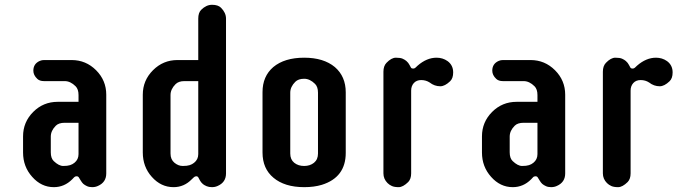

<svg xmlns="http://www.w3.org/2000/svg" viewBox="-20 -771 2870 801"><path d="M119.1 -476.1Q119.1 -505.4 146.5 -517.1Q154.3 -520.5 163.6 -520.5H278.8Q338.4 -520.5 380.9 -478Q423.3 -435.5 423.3 -376V-47.4Q423.3 -10.3 388.2 4.9Q377.4 9.8 364.7 9.8Q352.1 9.8 343 5.6Q334 1.5 327.6 -3.9Q322.3 -8.8 316.9 -17.8Q311.5 -26.9 308.6 -31.2Q305.7 -35.6 299.3 -35.6Q293 -35.6 289.1 -31.2L281.2 -22.9Q248.5 9.8 204.6 9.8Q152.3 9.8 114.3 -33.2Q76.2 -75.7 76.2 -134.8V-202.1Q76.2 -261.7 118.7 -304.2Q160.6 -346.2 220.7 -346.2H307.6V-374.5Q307.6 -398.9 295.4 -411.1Q273.9 -432.6 250 -432.6H163.6Q145.5 -432.6 135.7 -441.9Q119.1 -457.5 119.1 -476.1ZM191.9 -135.7Q191.9 -110.8 204.1 -99.1Q225.6 -78.6 243.7 -78.6Q261.7 -78.6 272.2 -82Q282.7 -85.4 290.5 -91.8Q307.6 -105.5 307.6 -127.9V-258.8H250Q225.1 -258.8 212.9 -246.6Q191.9 -225.6 191.9 -201.2Z M922.9 -47.4Q922.9 -10.3 887.7 4.9Q877 9.8 864.3 9.8Q851.6 9.8 842.3 5.9Q833 2 826.7 -2.9Q817.9 -10.7 814.2 -18.1Q810.5 -25.4 807.6 -30.5Q804.7 -35.6 798.8 -35.6Q793 -35.6 788.6 -31.2L779.8 -22.9Q748 9.8 704.1 9.8Q651.4 9.8 613.3 -33.2Q575.7 -75.2 575.7 -134.8V-376Q575.7 -435.5 618.2 -478Q660.6 -520.5 720.2 -520.5H807.1V-693.4Q807.1 -717.8 819.3 -730Q840.3 -751 864.7 -751Q889.6 -751 901.9 -738.8Q922.9 -717.8 922.9 -693.4ZM691.4 -130.4Q691.4 -105.5 707.8 -92Q724.1 -78.6 742.4 -78.6Q760.7 -78.6 771.2 -82Q781.7 -85.4 789.6 -91.8Q807.1 -105.5 807.1 -127.9V-432.6H749Q725.1 -432.6 712.4 -419.9Q691.4 -398.9 691.4 -374.5Z M1075.2 -386.7Q1075.2 -452.6 1120.1 -491.2Q1167 -530.3 1249 -530.3Q1330.1 -530.3 1377 -491.2Q1422.4 -452.1 1422.4 -385.7V-133.3Q1422.4 -31.2 1322.8 0Q1290.5 9.8 1249.3 9.8Q1208 9.8 1175.8 -0.2Q1143.6 -10.3 1121.1 -29.3Q1075.2 -67.4 1075.2 -134.8ZM1306.6 -384.3Q1306.6 -408.7 1294.4 -420.9Q1272.9 -442.4 1249 -442.4Q1224.6 -442.4 1211.9 -429.7Q1190.9 -408.7 1190.9 -384.3V-130.4Q1190.9 -105.5 1207.5 -92Q1224.1 -78.6 1248.8 -78.6Q1273.4 -78.6 1290 -92Q1306.6 -105.5 1306.6 -130.4Z M1801.3 -530.3Q1813.5 -530.3 1825.2 -526.9Q1836.9 -523.4 1847.2 -516.1Q1870.6 -499 1870.6 -468.8Q1870.6 -444.3 1857.9 -432.1Q1835.9 -411.1 1816.9 -411.1Q1792.5 -411.1 1772.5 -426.8Q1756.8 -437 1737.3 -437Q1717.8 -437 1706.5 -424.6Q1695.3 -412.1 1695.3 -393.1V-47.9Q1695.3 -24.4 1683.1 -11.7Q1661.1 9.8 1643.3 9.8Q1625.5 9.8 1615 5.1Q1604.5 0.5 1596.7 -7.3Q1579.6 -24.4 1579.6 -47.9V-471.7Q1579.6 -495.6 1592.3 -508.8Q1612.8 -530.3 1631.6 -530.3Q1650.4 -530.3 1659.7 -526.1Q1668.9 -522 1675.3 -516.6Q1684.1 -508.8 1688 -500.7Q1691.9 -492.7 1694.6 -488.8Q1697.3 -484.9 1703.4 -484.9Q1709.5 -484.9 1713.4 -488.8L1722.2 -497.1Q1760.3 -530.3 1801.3 -530.3Z M2033.7 -476.1Q2033.7 -505.4 2061 -517.1Q2068.8 -520.5 2078.1 -520.5H2193.4Q2252.9 -520.5 2295.4 -478Q2337.9 -435.5 2337.9 -376V-47.4Q2337.9 -10.3 2302.7 4.9Q2292 9.8 2279.3 9.8Q2266.6 9.8 2257.6 5.6Q2248.5 1.5 2242.2 -3.9Q2236.8 -8.8 2231.4 -17.8Q2226.1 -26.9 2223.1 -31.2Q2220.2 -35.6 2213.9 -35.6Q2207.5 -35.6 2203.6 -31.2L2195.8 -22.9Q2163.1 9.8 2119.1 9.8Q2066.9 9.8 2028.8 -33.2Q1990.7 -75.7 1990.7 -134.8V-202.1Q1990.7 -261.7 2033.2 -304.2Q2075.2 -346.2 2135.3 -346.2H2222.2V-374.5Q2222.2 -398.9 2210 -411.1Q2188.5 -432.6 2164.6 -432.6H2078.1Q2060.1 -432.6 2050.3 -441.9Q2033.7 -457.5 2033.7 -476.1ZM2106.4 -135.7Q2106.4 -110.8 2118.7 -99.1Q2140.1 -78.6 2158.2 -78.6Q2176.3 -78.6 2186.8 -82Q2197.3 -85.4 2205.1 -91.8Q2222.2 -105.5 2222.2 -127.9V-258.8H2164.6Q2139.6 -258.8 2127.4 -246.6Q2106.4 -225.6 2106.4 -201.2Z M2716.8 -530.3Q2729 -530.3 2740.7 -526.9Q2752.4 -523.4 2762.7 -516.1Q2786.1 -499 2786.1 -468.8Q2786.1 -444.3 2773.4 -432.1Q2751.5 -411.1 2732.4 -411.1Q2708 -411.1 2688 -426.8Q2672.4 -437 2652.8 -437Q2633.3 -437 2622.1 -424.6Q2610.8 -412.1 2610.8 -393.1V-47.9Q2610.8 -24.4 2598.6 -11.7Q2576.7 9.8 2558.8 9.8Q2541 9.8 2530.5 5.1Q2520 0.5 2512.2 -7.3Q2495.1 -24.4 2495.1 -47.9V-471.7Q2495.1 -495.6 2507.8 -508.8Q2528.3 -530.3 2547.1 -530.3Q2565.9 -530.3 2575.2 -526.1Q2584.5 -522 2590.8 -516.6Q2599.6 -508.8 2603.5 -500.7Q2607.4 -492.7 2610.1 -488.8Q2612.8 -484.9 2618.9 -484.9Q2625 -484.9 2628.9 -488.8L2637.7 -497.1Q2675.8 -530.3 2716.8 -530.3Z"/></svg>

Font: Supermercado
Style: Regular
Weight: 400
Designer: James Grieshaber
Foundry: James Grieshaber
Version: Version 1.002